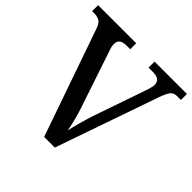

<svg xmlns="http://www.w3.org/2000/svg" viewBox="-181 -879 1044 1044"><g transform="rotate(45 341.5 -357.0)"><path d="M84 -617Q74 -648 57.5 -658Q41 -668 16 -668H0V-714H293V-668H263Q238 -668 224 -658Q210 -648 210 -625Q210 -617 212 -606.5Q214 -596 218 -586L325 -267Q338 -230 348.5 -189.5Q359 -149 365 -116Q372 -149 382.5 -187.5Q393 -226 406 -266L514 -579Q518 -591 521 -603.5Q524 -616 524 -624Q524 -647 509.5 -657.5Q495 -668 467 -668H434V-714H683V-668H654Q630 -668 617 -654Q604 -640 587 -592L381 0H299Z"/></g></svg>

Font: Noto Nastaliq Urdu Medium
Style: Regular
Weight: 500
Designer: Monotype Design Team (Patrick Giasson: type design, Kamal Mansour: OpenType code, Glenda Bellarosa). Updated by Simon Co
Foundry: Monotype Imaging Inc., Simon Cozens
Version: Version 3.007